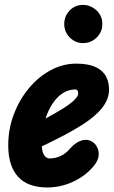

<svg xmlns="http://www.w3.org/2000/svg" viewBox="-20 -776 478 804"><path d="M177.5 9Q96.5 9 55.5 -36Q14.5 -81 14.5 -167.5Q14.5 -235.5 37.8 -297Q61 -358.5 101 -406.5Q141 -454.5 192.2 -482Q243.5 -509.5 299 -509.5Q368 -509.5 402.2 -481.8Q436.5 -454 436.5 -400.5Q436.5 -378 427.2 -356.5Q418 -335 399.2 -314.2Q380.5 -293.5 352.5 -272.8Q324.5 -252 287 -231Q264 -217.5 229.5 -199.8Q195 -182 155 -163Q155.5 -154.5 156.8 -147.8Q158 -141 160 -135.5Q164 -125.5 171.2 -119Q178.5 -112.5 188.5 -112.5Q211.5 -112.5 234.2 -123Q257 -133.5 274 -154.5Q296.5 -180.5 322.8 -188Q349 -195.5 370.5 -179.5Q381 -172 388 -157Q395 -142 392.8 -122.2Q390.5 -102.5 371.5 -79.5Q337 -38.5 285.5 -14.8Q234 9 177.5 9ZM170.5 -279.5Q184.5 -287 198 -294.8Q211.5 -302.5 225.5 -310.5Q253 -326.5 271 -340Q289 -353.5 298.2 -364.8Q307.5 -376 307.5 -385Q307.5 -391.5 304.8 -396.5Q302 -401.5 295.5 -401.5Q267.5 -401.5 243.5 -386.2Q219.5 -371 201 -343.5Q182.5 -316 170.5 -279.5ZM327.5 -595.5Q296 -595.5 272.5 -618.8Q249 -642 249 -675.5Q249 -708 271.5 -731.8Q294 -755.5 327.5 -755.5Q359 -755.5 383.8 -732.8Q408.5 -710 408.5 -675.5Q408.5 -642 384.8 -618.8Q361 -595.5 327.5 -595.5Z"/></svg>

Font: Edu VIC WA NT Hand Pre
Style: Regular
Weight: 400
Designer: Tina and Corey Anderson, Eben Sorkin, Mirko Velimirovic
Foundry: Google for Education
Version: Version 1.000